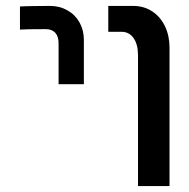

<svg xmlns="http://www.w3.org/2000/svg" viewBox="-20 -629 640 649"><path d="M391 -521.5H346V-609H429.5Q467 -609 495 -590.2Q523 -571.5 538 -539.5Q553 -507.5 553 -468.5V0H446.5V-442Q446.5 -479 431.5 -500.2Q416.5 -521.5 391 -521.5ZM148.5 -609Q127.5 -609 92.5 -608.5Q57.5 -608 47.5 -607V-529Q68 -530.5 134.5 -530.5Q155.5 -530.5 166.8 -518.2Q178 -506 178 -483V-344.5H263.5V-494Q263.5 -527 248.8 -553.2Q234 -579.5 207.8 -594.2Q181.5 -609 148.5 -609Z"/></svg>

Font: JuliaMono Medium
Style: Regular
Weight: 500
Monospace: yes
Designer: cormullion
Foundry: corm
Version: Version 0.054; ttfautohint (v1.8.4)